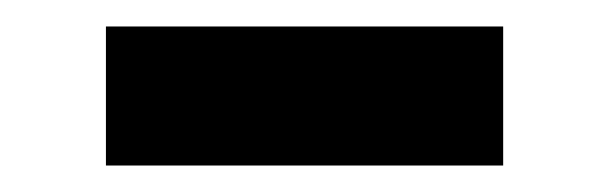

<svg xmlns="http://www.w3.org/2000/svg" viewBox="-20 -388 460 145"><path d="M60 -263V-368H360V-263Z"/></svg>

Font: Vela Sans ExtBd
Style: Regular
Weight: 800
Designer: Principal design: Mikhail Sharanda - project Manrope.
Design modification: Ravid Balaliev
Foundry: Mikhail Sharanda
Version: Version 1.001